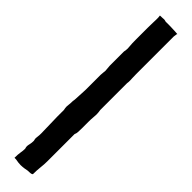

<svg xmlns="http://www.w3.org/2000/svg" viewBox="-264 -648 687 687"><g transform="rotate(45 79.5 -305.0)"><path d="M118 53Q115 56 108.5 56.5Q102 57 96 57Q81 60 73.5 60.5Q66 61 64 61Q53 61 38 58H30Q30 40 32 29Q34 18 34 8Q32 2 32 -3Q32 -7 34 -15.5Q36 -24 36 -34Q34 -42 34 -46Q34 -49 35 -55Q36 -61 36 -71Q36 -93 35 -114.5Q34 -136 34 -154V-188Q33 -193 32.5 -196.5Q32 -200 32 -204Q32 -208 33 -215Q34 -222 34 -234Q35 -236 35.5 -245Q36 -254 36.5 -264.5Q37 -275 37.5 -284Q38 -293 38 -296V-370Q38 -376 39 -382.5Q40 -389 40 -392Q40 -398 39 -404Q38 -410 38 -416V-488Q40 -498 40 -505Q40 -510 39 -519.5Q38 -529 38 -546V-608Q38 -623 38.5 -633.5Q39 -644 39 -650Q39 -655 39 -660Q39 -665 38 -670Q47 -670 51.5 -670.5Q56 -671 58 -671Q62 -671 68 -669H85H86H87H90H91Q102 -669 116.5 -668Q131 -667 129 -667Q129 -666 128 -666Q128 -663 127 -659Q126 -655 126 -652V-462Q126 -450 126.5 -441.5Q127 -433 127 -430Q127 -420 126 -416V-280Q127 -275 127.5 -269Q128 -263 128 -258Q128 -253 127 -243.5Q126 -234 126 -220V-188Q126 -178 125.5 -169Q125 -160 122 -154V-16Q122 -1 120 16Q118 33 118 53Z"/></g></svg>

Font: Kirang Haerang sl
Style: Regular
Weight: 400
Version: Version 1.00